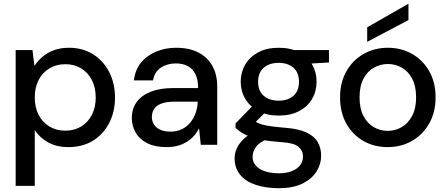

<svg xmlns="http://www.w3.org/2000/svg" viewBox="-20 -758 2342 1005"><path d="M62 215V-496H150L160 -414H161Q178 -440 203.5 -461.5Q229 -483 263 -495.5Q297 -508 341 -508Q413 -508 467 -474Q521 -440 551.5 -381Q582 -322 582 -247Q582 -173 551.5 -114Q521 -55 466.5 -21.5Q412 12 338 12Q277 12 232.5 -12.5Q188 -37 162 -77V215ZM322 -74Q369 -74 405 -96Q441 -118 461 -157Q481 -196 481 -248Q481 -299 461 -338.5Q441 -378 405 -400Q369 -422 322 -422Q275 -422 238.5 -400Q202 -378 182 -339Q162 -300 162 -248Q162 -196 182 -157Q202 -118 238.5 -96Q275 -74 322 -74Z M852 12Q791 12 750.5 -8.5Q710 -29 690 -64Q670 -99 670 -140Q670 -189 695.5 -224Q721 -259 769.5 -278Q818 -297 886 -297H1017Q1017 -340 1003.5 -368.5Q990 -397 964 -411.5Q938 -426 901 -426Q855 -426 821.5 -403.5Q788 -381 781 -337H681Q687 -392 717.5 -429.5Q748 -467 796.5 -487.5Q845 -508 901 -508Q971 -508 1019 -483Q1067 -458 1092 -412.5Q1117 -367 1117 -305V0H1031L1022 -85H1021Q1010 -63 994 -45.5Q978 -28 957 -15Q936 -2 910 5Q884 12 852 12ZM873 -69Q906 -69 932.5 -82Q959 -95 977 -117.5Q995 -140 1004.5 -168Q1014 -196 1015 -226H896Q852 -226 825.5 -216Q799 -206 787 -188Q775 -170 775 -146Q775 -123 786.5 -105.5Q798 -88 820 -78.5Q842 -69 873 -69Z M1439 227Q1371 227 1318.5 209.5Q1266 192 1237 157Q1208 122 1208 70Q1208 44 1220 17.5Q1232 -9 1259 -33.5Q1286 -58 1332 -78L1386 -33Q1337 -14 1319.5 11.5Q1302 37 1302 62Q1302 90 1319.5 109.5Q1337 129 1368 139Q1399 149 1439 149Q1479 149 1507 138Q1535 127 1550.5 107.5Q1566 88 1566 61Q1566 31 1542.5 10.5Q1519 -10 1453 -14Q1396 -18 1357 -25Q1318 -32 1290.5 -42Q1263 -52 1244.5 -64Q1226 -76 1213 -89V-112L1313 -215L1386 -188L1285 -86L1305 -130Q1315 -123 1325.5 -117Q1336 -111 1353 -106Q1370 -101 1399 -97Q1428 -93 1474 -89Q1541 -84 1582 -65.5Q1623 -47 1642 -16Q1661 15 1661 58Q1661 100 1637.5 138.5Q1614 177 1565 202Q1516 227 1439 227ZM1439 -153Q1376 -153 1331.5 -177Q1287 -201 1263.5 -241Q1240 -281 1240 -331Q1240 -380 1263.5 -420Q1287 -460 1331.5 -484Q1376 -508 1439 -508Q1502 -508 1546.5 -484Q1591 -460 1614 -420Q1637 -380 1637 -331Q1637 -281 1614 -241Q1591 -201 1546.5 -177Q1502 -153 1439 -153ZM1439 -231Q1487 -231 1516 -256.5Q1545 -282 1545 -330Q1545 -378 1516 -403.5Q1487 -429 1439 -429Q1390 -429 1360.5 -403.5Q1331 -378 1331 -330Q1331 -282 1360.5 -256.5Q1390 -231 1439 -231ZM1519 -420 1495 -496H1702V-431Z M2009 12Q1938 12 1881.5 -20.5Q1825 -53 1792.5 -111.5Q1760 -170 1760 -248Q1760 -326 1793 -384.5Q1826 -443 1883 -475.5Q1940 -508 2010 -508Q2081 -508 2137.5 -475.5Q2194 -443 2227 -385Q2260 -327 2260 -248Q2260 -170 2226.5 -111.5Q2193 -53 2136.5 -20.5Q2080 12 2009 12ZM2009 -73Q2049 -73 2082.5 -92.5Q2116 -112 2137 -151Q2158 -190 2158 -248Q2158 -307 2137.5 -346Q2117 -385 2083 -404Q2049 -423 2010 -423Q1972 -423 1937.5 -404Q1903 -385 1882.5 -346Q1862 -307 1862 -248Q1862 -190 1882.5 -151Q1903 -112 1936.5 -92.5Q1970 -73 2009 -73ZM1902 -539V-615L2117 -738H2118V-653Z"/></svg>

Font: DM Sans 28pt Medium
Style: Regular
Weight: 500
Version: Version 4.004;gftools[0.9.30]